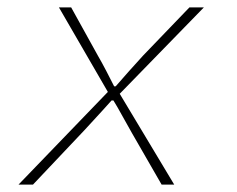

<svg xmlns="http://www.w3.org/2000/svg" viewBox="-20 -498 640 518"><path d="M30 0 271 -250 139 -478H172L244 -348Q254 -331 267 -306Q280 -281 288 -265H292Q306 -281 328.5 -306.5Q351 -332 366 -348L491 -478H530L303 -245L450 0H416L336 -139Q325 -158 310.5 -184.5Q296 -211 286 -227H281Q272 -217 258.5 -202Q245 -187 231 -172Q217 -157 208 -147L69 0Z"/></svg>

Font: SourceCodeVF
Style: Italic
Weight: 200
Italic angle: -11°
Monospace: yes
Designer: Paul D. Hunt, Teo Tuominen
Foundry: Adobe
Version: Version 1.026;hotconv 1.1.0;makeotfexe 2.6.0